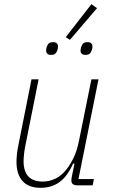

<svg xmlns="http://www.w3.org/2000/svg" viewBox="-20 -888 540 920"><path d="M165 -508 101 -188Q97 -168 95 -148Q93 -128 93 -116Q93 -18 185 -18Q217 -18 246.5 -32.5Q276 -47 299 -77Q317 -100 332.5 -131.5Q348 -163 358 -211L418 -508H452L356 -30H430L424 0H351Q322 0 322 -23Q322 -32 325 -46L337 -104H330Q305 -46 267 -17Q229 12 174 12Q117 12 88 -20.5Q59 -53 59 -112Q59 -129 61 -148Q63 -167 67 -187L131 -508ZM315 -697 295 -710 418 -868 445 -849ZM224 -625Q212 -625 206.5 -631Q201 -637 201 -645Q201 -654 204 -663Q208 -675 214.5 -680.5Q221 -686 235 -686Q247 -686 252.5 -680Q258 -674 258 -666Q258 -657 255 -648Q251 -636 244.5 -630.5Q238 -625 224 -625ZM389 -625Q377 -625 371.5 -631Q366 -637 366 -645Q366 -654 369 -663Q373 -675 379.5 -680.5Q386 -686 400 -686Q412 -686 417.5 -680Q423 -674 423 -666Q423 -657 420 -648Q416 -636 409.5 -630.5Q403 -625 389 -625Z"/></svg>

Font: IBM Plex Sans Condensed ExtraLight
Style: Italic
Weight: 200
Width: 3
Italic angle: -11°
Designer: Mike Abbink, Paul van der Laan, Pieter van Rosmalen
Foundry: Bold Monday
Version: Version 1.3